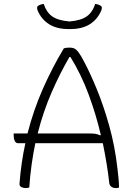

<svg xmlns="http://www.w3.org/2000/svg" viewBox="-20 -954 690 984"><path d="M130 7Q126 8 122 9Q118 10 110 10Q101 10 90 5Q79 0 80 -13Q84 -67 91.5 -118.5Q99 -170 110 -220H74Q61 -220 55.5 -232Q50 -244 50 -260V-270H121Q152 -391 200 -499.5Q248 -608 307 -706Q312 -708 319.5 -709Q327 -710 337 -710Q350 -710 360 -706Q370 -702 382 -686.5Q394 -671 411 -638Q442 -580 476.5 -496Q511 -412 540 -308.5Q569 -205 582 -90Q585 -66 587.5 -39.5Q590 -13 590 7Q583 10 574 10Q562 10 552 4Q542 -2 540 -16Q535 -63 526.5 -114.5Q518 -166 507 -220H161Q150 -167 142 -110Q134 -53 130 7ZM435 -270Q459 -270 470 -268Q481 -266 491 -261H497Q473 -365 434.5 -469Q396 -573 341 -662H336Q287 -578 244.5 -480.5Q202 -383 173 -270ZM468 -934Q489 -931 499 -922Q505 -916 499 -900Q480 -855 440.5 -830Q401 -805 340 -805H332Q271 -805 231.5 -830Q192 -855 173 -900Q167 -916 173 -922Q183 -931 204 -934Q218 -891 247.5 -870Q277 -849 336 -844Q395 -849 424.5 -870Q454 -891 468 -934Z"/></svg>

Font: Recursive Sn Csl St Lt
Style: Regular
Weight: 300
Version: Version 1.079;hotconv 1.0.112;makeotfexe 2.5.65598; ttfautoh